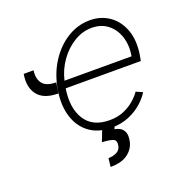

<svg xmlns="http://www.w3.org/2000/svg" viewBox="-134 -677 968 1000"><g transform="rotate(-20 350.5 -176.5)"><path d="M385.3 11.4Q311.4 11.4 262.8 -25.2Q214.1 -61.8 195 -125.4Q175.8 -188.9 189.3 -270.2Q202.8 -351.9 243.3 -415.8Q283.7 -479.8 342.5 -516.7Q401.3 -553.6 468.8 -553.6Q529.8 -553.6 576.2 -521.5Q622.5 -489.3 644 -430.2Q665.5 -371.1 652 -290.1L647 -263.1H230.5Q214.1 -158.7 255 -93.7Q295.8 -28.8 390.6 -28.8Q435 -28.8 469.6 -43.9Q504.3 -58.9 528.8 -80.6Q553.3 -102.3 566.8 -122.5L602.6 -106.5Q586.3 -79.2 555.8 -51.8Q525.2 -24.5 482.2 -6.6Q439.3 11.4 385.3 11.4ZM238.3 -302.6H610.1Q620 -361.5 604.4 -409.3Q588.8 -457 552.7 -485.1Q516.7 -513.1 464.5 -513.1Q413.4 -513.1 366.7 -484.7Q320 -456.3 285.9 -408.6Q251.8 -360.8 238.3 -302.6ZM50.8 -408.7H105.5Q98.7 -362.9 119.9 -336.1Q141 -309.3 195 -309.3L185.7 -251.1Q105.5 -251.1 71.9 -294.6Q38.4 -338.1 50.8 -408.7ZM338.1 -2.8H407.7L396.3 23.8Q411.6 25.9 426 33.9Q440.3 41.9 448 59.1Q455.6 76.3 450.3 106.5Q443.5 147.4 408.7 174.5Q373.9 201.7 310.4 201.7L315.7 154.8Q340.9 154.5 361.9 144.2Q382.8 133.9 386.4 108.3Q390.6 82 373 74.8Q355.5 67.5 311.8 65Z"/></g></svg>

Font: Inter UI Extra Light
Style: Italic
Weight: 200
Italic angle: -9.39999°
Designer: Rasmus Andersson
Foundry: rsms
Version: 3.2;8d6f07862